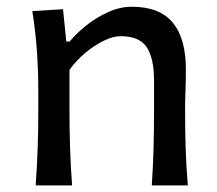

<svg xmlns="http://www.w3.org/2000/svg" viewBox="-20 -560 657 580"><path d="M87.9 0Q91.8 -58.1 93.8 -112.3Q95.7 -166.5 95.7 -231.9V-284.7Q95.7 -342.8 91.6 -404.3Q87.4 -465.8 77.6 -526.4L170.4 -532.2L180.2 -434.6H190.4Q210.4 -459 240.7 -483.2Q271 -507.3 306.6 -523.4Q342.3 -539.6 377.9 -539.6Q462.4 -539.6 502 -491.5Q541.5 -443.4 541.5 -351.1Q541.5 -316.9 540.3 -286.4Q539.1 -255.9 539.1 -231.9Q539.1 -166.5 540.8 -112.3Q542.5 -58.1 547.4 0H438.5Q442.4 -58.1 443.8 -111.8Q445.3 -165.5 445.3 -227.5V-317.4Q445.3 -383.8 423.3 -417.2Q401.4 -450.7 344.2 -450.7Q321.8 -450.7 293.5 -437Q265.1 -423.3 237.8 -400.4Q210.4 -377.4 189.9 -349.1V-227.5Q189.9 -165.5 191.7 -111.8Q193.4 -58.1 197.8 0Z"/></svg>

Font: Pinar Medium
Style: Regular
Weight: 500
Designer: Amin Abedi
Version: Version 3.000